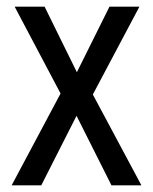

<svg xmlns="http://www.w3.org/2000/svg" viewBox="-20 -557 460 577"><path d="M162 -276 15 0H104L210 -209L315 0H405L259 -273L399 -537H309L211 -340L114 -537H24Z"/></svg>

Font: Noto Sans Gurmukhi UI Condensed
Style: Regular
Weight: 400
Width: 3
Designer: Jelle Bosma - Monotype Design Team
Foundry: Monotype Imaging Inc.
Version: Version 2.004